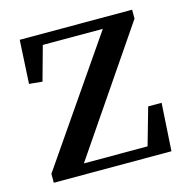

<svg xmlns="http://www.w3.org/2000/svg" viewBox="-84 -607 674 688"><g transform="rotate(-15 253.0 -263.0)"><path d="M430.7 -176.8H480.5L469.7 0H33.2V-33.2L345.7 -487.3H123L87.9 -360.4L39.1 -365.2L47.9 -526.4H464.8V-493.2L155.3 -39.1H391.6Z"/></g></svg>

Font: GenYoMin JP SemiBold
Style: Regular
Weight: 600
Version: Version 1.001;PS 1;hotconv 16.6.51;makeotf.lib2.5.65220 DEVE